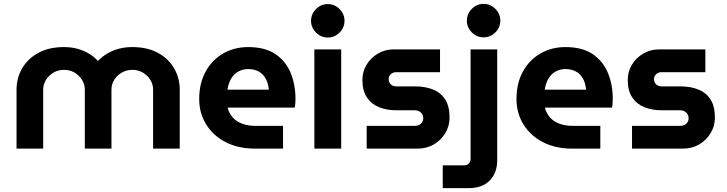

<svg xmlns="http://www.w3.org/2000/svg" viewBox="-20 -764 3737 987"><path d="M65 0V-303Q65 -363 94 -413Q123 -463 177.5 -492.5Q232 -522 309 -522Q346 -522 377.5 -513.5Q409 -505 436 -489Q463 -473 483 -451H484Q505 -473 532 -489Q559 -505 591 -513.5Q623 -522 660 -522Q737 -522 791.5 -492.5Q846 -463 875 -413Q904 -363 904 -303V0H767V-303Q767 -331 752.5 -354Q738 -377 714 -391Q690 -405 660 -405Q631 -405 606.5 -391Q582 -377 567.5 -354Q553 -331 553 -303V0H416V-303Q416 -331 401.5 -354Q387 -377 363 -391Q339 -405 309 -405Q280 -405 255.5 -391Q231 -377 216.5 -354Q202 -331 202 -303V0Z M1291 0Q1204 0 1139.5 -33.5Q1075 -67 1039.5 -125Q1004 -183 1004 -255Q1004 -336 1037 -396Q1070 -456 1127 -489Q1184 -522 1256 -522Q1342 -522 1395.5 -486Q1449 -450 1474 -389.5Q1499 -329 1499 -255Q1499 -245 1498 -231.5Q1497 -218 1495 -211H1150Q1158 -180 1177.5 -159Q1197 -138 1226.5 -127.5Q1256 -117 1293 -117H1435V0ZM1149 -303H1362Q1360 -322 1355 -338.5Q1350 -355 1341 -368Q1332 -381 1320 -390Q1308 -399 1292 -404Q1276 -409 1257 -409Q1232 -409 1212.5 -400Q1193 -391 1180 -376Q1167 -361 1159.5 -342Q1152 -323 1149 -303Z M1596 0V-510H1734V0ZM1665 -571Q1630 -571 1604.5 -596.5Q1579 -622 1579 -657Q1579 -692 1604.5 -717.5Q1630 -743 1665 -743Q1700 -743 1725.5 -717.5Q1751 -692 1751 -657Q1751 -622 1725.5 -596.5Q1700 -571 1665 -571Z M1865 0V-117H2114Q2126 -117 2135.5 -122Q2145 -127 2150.5 -136Q2156 -145 2156 -156Q2156 -168 2150.5 -177Q2145 -186 2135.5 -191.5Q2126 -197 2114 -197H2018Q1969 -197 1929.5 -212.5Q1890 -228 1866.5 -262.5Q1843 -297 1843 -353Q1843 -396 1864.5 -431.5Q1886 -467 1922.5 -488.5Q1959 -510 2003 -510H2242V-393H2016Q2001 -393 1989.5 -383Q1978 -373 1978 -357Q1978 -341 1989 -330.5Q2000 -320 2016 -320H2112Q2167 -320 2207 -303.5Q2247 -287 2269 -252Q2291 -217 2291 -160Q2291 -116 2269 -79.5Q2247 -43 2210 -21.5Q2173 0 2127 0Z M2256 203V86H2367Q2381 86 2390 76.5Q2399 67 2399 54V-510H2536V58Q2536 125 2497.5 164Q2459 203 2391 203ZM2466 -572Q2431 -572 2405.5 -597.5Q2380 -623 2380 -658Q2380 -693 2405.5 -718.5Q2431 -744 2466 -744Q2501 -744 2526.5 -718.5Q2552 -693 2552 -658Q2552 -623 2526.5 -597.5Q2501 -572 2466 -572Z M2922 0Q2835 0 2770.5 -33.5Q2706 -67 2670.5 -125Q2635 -183 2635 -255Q2635 -336 2668 -396Q2701 -456 2758 -489Q2815 -522 2887 -522Q2973 -522 3026.5 -486Q3080 -450 3105 -389.5Q3130 -329 3130 -255Q3130 -245 3129 -231.5Q3128 -218 3126 -211H2781Q2789 -180 2808.5 -159Q2828 -138 2857.5 -127.5Q2887 -117 2924 -117H3066V0ZM2780 -303H2993Q2991 -322 2986 -338.5Q2981 -355 2972 -368Q2963 -381 2951 -390Q2939 -399 2923 -404Q2907 -409 2888 -409Q2863 -409 2843.5 -400Q2824 -391 2811 -376Q2798 -361 2790.5 -342Q2783 -323 2780 -303Z M3229 0V-117H3478Q3490 -117 3499.5 -122Q3509 -127 3514.5 -136Q3520 -145 3520 -156Q3520 -168 3514.5 -177Q3509 -186 3499.5 -191.5Q3490 -197 3478 -197H3382Q3333 -197 3293.5 -212.5Q3254 -228 3230.5 -262.5Q3207 -297 3207 -353Q3207 -396 3228.5 -431.5Q3250 -467 3286.5 -488.5Q3323 -510 3367 -510H3606V-393H3380Q3365 -393 3353.5 -383Q3342 -373 3342 -357Q3342 -341 3353 -330.5Q3364 -320 3380 -320H3476Q3531 -320 3571 -303.5Q3611 -287 3633 -252Q3655 -217 3655 -160Q3655 -116 3633 -79.5Q3611 -43 3574 -21.5Q3537 0 3491 0Z"/></svg>

Font: MuseoModerno Thin SemiBold
Style: Regular
Weight: 600
Version: Version 1.003